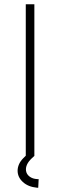

<svg xmlns="http://www.w3.org/2000/svg" viewBox="-20 -726 280 894"><path d="M100 -706H140V0H100ZM140 0 127 12Q98 40 101 68Q103 85 117.5 96Q132 107 154 108H160L158 148H152Q111 144 86.5 121.5Q62 99 62 69Q62 54 68.5 39Q75 24 89 10L119 -20Z"/></svg>

Font: Lineal Thin
Style: Regular
Weight: 200
Designer: Created by Frank Adebiaye with contributions from Anton Moglia & Ariel Martín Pérez
Created by Frank ADEBIAYE with FontF
Foundry: Velvetyne Type Foundry
Version: Version 2.000;Glyphs 3.2 (3227)